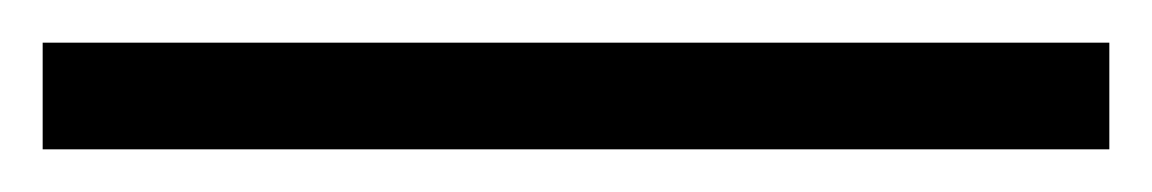

<svg xmlns="http://www.w3.org/2000/svg" viewBox="-20 55 540 90"><path d="M500 125V75H0V125Z"/></svg>

Font: STIXGeneral
Style: Bold
Weight: 700
Designer: MicroPress Inc., with final additions and corrections provided by Coen Hoffman, Elsevier (retired)
Version: Version 1.1.0